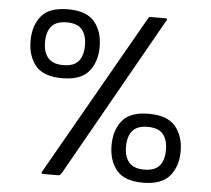

<svg xmlns="http://www.w3.org/2000/svg" viewBox="-51 -764 901 819"><g transform="rotate(5 399.5 -354.5)"><path d="M162 0Q157 0 156 -3Q155 -6 158 -10L551 -700Q554 -705 556 -706Q558 -707 563 -707H625Q631 -707 632 -704Q633 -701 625 -689L241 -9Q238 -5 235 -2.5Q232 0 226 0ZM208 -414Q127 -414 93.5 -455.5Q60 -497 60 -561Q60 -626 93.5 -667.5Q127 -709 208 -709Q288 -709 322 -667.5Q356 -626 356 -561Q356 -497 322 -455.5Q288 -414 208 -414ZM208 -470Q253 -470 273 -494Q293 -518 293 -561Q293 -605 273 -629Q253 -653 208 -653Q163 -653 142.5 -629.5Q122 -606 122 -561Q122 -518 142.5 -494Q163 -470 208 -470ZM590 0Q510 0 476.5 -41.5Q443 -83 443 -147Q443 -212 476.5 -253.5Q510 -295 590 -295Q670 -295 704.5 -253.5Q739 -212 739 -147Q739 -83 704.5 -41.5Q670 0 590 0ZM590 -56Q636 -56 656 -80Q676 -104 676 -147Q676 -191 656 -215Q636 -239 590 -239Q546 -239 525.5 -215.5Q505 -192 505 -147Q505 -104 525.5 -80Q546 -56 590 -56Z"/></g></svg>

Font: Glory Thin Medium
Style: Regular
Weight: 500
Version: Version 1.011